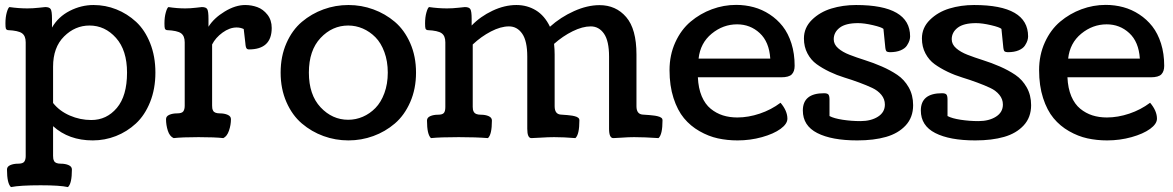

<svg xmlns="http://www.w3.org/2000/svg" viewBox="-20 -555 4749 777"><path d="M194.8 -285.2V-138.2Q220.7 -105.5 262.5 -87.4Q304.2 -69.3 349.6 -69.3Q411.6 -69.3 452.9 -118.2Q494.1 -167 494.1 -261.2Q494.1 -351.6 449.5 -401.6Q404.8 -451.7 342.3 -451.7Q283.7 -451.7 239.3 -407.5Q194.8 -363.3 194.8 -285.2ZM194.8 -44.4V75.7Q194.8 83 195.6 87.2Q196.3 91.3 199 96.7Q201.7 102.1 208.5 104.7Q215.3 107.4 226.1 107.4Q244.6 107.4 257.8 113.3Q271 119.1 271 130.9Q271 188 254.9 202.1Q222.2 194.8 144.5 194.8Q61 194.8 24.4 202.1Q8.3 187.5 8.3 130.9Q8.3 119.1 21.5 113.3Q34.7 107.4 53.2 107.4Q72.3 107.4 78.1 99.4Q84 91.3 84 76.7V-383.8Q84 -409.7 69.1 -420.4Q54.2 -431.2 11.7 -433.1Q5.4 -434.6 3.7 -439.5Q2 -444.3 2 -460.4Q2 -485.4 7.3 -504.4Q12.7 -523.4 18.1 -526.4Q55.7 -521 90.8 -521Q112.8 -521 137.2 -523.7Q161.6 -526.4 163.1 -526.4Q180.2 -526.4 185.3 -517.8Q190.4 -509.3 190.4 -478.5V-443.4Q215.8 -487.3 262.2 -511Q308.6 -534.7 358.4 -534.7Q406.7 -534.7 450.9 -517.1Q495.1 -499.5 530.8 -466.6Q566.4 -433.6 587.6 -380.4Q608.9 -327.1 608.9 -261.2Q608.9 -195.3 587.4 -141.8Q565.9 -88.4 530 -55.2Q494.1 -22 449.2 -4.4Q404.3 13.2 355.5 13.2Q258.3 13.2 194.8 -44.4Z M823.7 -478.5V-446.8Q845.7 -481.9 889.2 -508.3Q932.6 -534.7 972.2 -534.7Q998 -534.7 1021.5 -526.1Q1044.9 -517.6 1062.3 -495.6Q1079.6 -473.6 1079.6 -441.9Q1079.6 -355 987.3 -355Q985.4 -355 983.4 -355.5Q981.4 -356 980.2 -356.9Q979 -357.9 978 -358.9Q977.1 -359.9 976.3 -361.8Q975.6 -363.8 975.1 -365.2Q974.6 -366.7 974.1 -369.9Q973.6 -373 973.4 -375Q973.1 -377 972.9 -380.6Q972.7 -384.3 972.2 -386.7L966.3 -437.5Q953.1 -443.8 937.5 -443.8Q909.2 -443.8 880.6 -423.1Q852.1 -402.3 838.4 -375V-127.9Q838.4 -120.6 839.1 -116.5Q839.8 -112.3 842.5 -106.9Q845.2 -101.6 852.1 -98.9Q858.9 -96.2 869.6 -96.2Q888.2 -96.2 901.4 -90.3Q914.6 -84.5 914.6 -72.8Q914.6 -49.3 906.7 -26.4Q898.9 -3.4 883.8 3.9Q849.6 0 783.7 0Q717.8 0 682.6 3.9Q666.5 -3.4 659.2 -26.1Q651.9 -48.8 651.9 -72.8Q651.9 -84.5 665 -90.3Q678.2 -96.2 696.8 -96.2Q715.8 -96.2 721.7 -104.2Q727.5 -112.3 727.5 -127V-383.8Q727.5 -409.7 712.6 -420.4Q697.8 -431.2 655.3 -433.1Q648.9 -434.6 647.2 -439.5Q645.5 -444.3 645.5 -460.4Q645.5 -485.4 650.9 -504.4Q656.2 -523.4 661.6 -526.4Q696.3 -521 729.5 -521Q750 -521 772.7 -523.7Q795.4 -526.4 796.9 -526.4Q814 -526.4 818.8 -517.8Q823.7 -509.3 823.7 -478.5Z M1390.1 -534.7Q1442.4 -534.7 1490.7 -517.1Q1539.1 -499.5 1577.9 -466.6Q1616.7 -433.6 1640.1 -380.4Q1663.6 -327.1 1663.6 -261.2Q1663.6 -195.3 1640.1 -141.8Q1616.7 -88.4 1577.9 -55.2Q1539.1 -22 1490.7 -4.4Q1442.4 13.2 1390.1 13.2Q1337.4 13.2 1289.1 -4.4Q1240.7 -22 1201.7 -55.2Q1162.6 -88.4 1139.2 -141.8Q1115.7 -195.3 1115.7 -261.2Q1115.7 -327.1 1139.2 -380.4Q1162.6 -433.6 1201.7 -466.6Q1240.7 -499.5 1289.1 -517.1Q1337.4 -534.7 1390.1 -534.7ZM1389.2 -70.3Q1419.9 -70.3 1448.2 -82.5Q1476.6 -94.7 1499.3 -117.9Q1522 -141.1 1535.6 -178.2Q1549.3 -215.3 1549.3 -261.2Q1549.3 -307.1 1535.6 -344.2Q1522 -381.3 1499.3 -404.3Q1476.6 -427.2 1448.2 -439.5Q1419.9 -451.7 1389.2 -451.7Q1324.7 -451.7 1277.3 -401.4Q1230 -351.1 1230 -261.2Q1230 -171.4 1277.3 -120.8Q1324.7 -70.3 1389.2 -70.3Z M1888.7 -478.5V-451.7Q1923.8 -488.3 1972.9 -511.5Q2022 -534.7 2069.8 -534.7Q2113.3 -534.7 2148.7 -513.2Q2184.1 -491.7 2205.6 -446.8Q2249 -485.8 2303 -510Q2356.9 -534.2 2406.2 -534.2Q2472.7 -534.2 2514.2 -485.8Q2555.7 -437.5 2555.7 -334.5V-125Q2555.7 -93.3 2580.6 -91.3Q2585.4 -90.8 2594 -90.3Q2602.5 -89.8 2607.4 -89.4Q2612.3 -88.9 2619.6 -88.1Q2627 -87.4 2631.3 -86.7Q2635.7 -85.9 2641.1 -84.7Q2646.5 -83.5 2649.7 -82Q2652.8 -80.6 2655.8 -78.6Q2658.7 -76.7 2659.9 -74Q2661.1 -71.3 2661.1 -67.9Q2661.1 -10.7 2645 3.9Q2587.9 0 2546.4 0Q2522.5 0 2497.1 2Q2471.7 3.9 2461.9 3.9Q2444.8 3.9 2444.8 -33.7V-325.7Q2444.8 -389.2 2424.3 -418.7Q2403.8 -448.2 2370.6 -448.2Q2337.4 -448.2 2297.4 -428.5Q2257.3 -408.7 2222.2 -377.4Q2224.6 -355.5 2224.6 -334.5V-125Q2224.6 -93.3 2249 -91.3Q2253.9 -90.8 2262 -90.3Q2270 -89.8 2274.7 -89.4Q2279.3 -88.9 2286.1 -88.1Q2293 -87.4 2296.9 -86.7Q2300.8 -85.9 2305.9 -84.7Q2311 -83.5 2314 -82Q2316.9 -80.6 2319.6 -78.6Q2322.3 -76.7 2323.5 -74Q2324.7 -71.3 2324.7 -67.9Q2324.7 -10.7 2308.6 3.9Q2261.7 0 2222.7 0Q2198.2 0 2168.9 2Q2139.6 3.9 2130.4 3.9Q2113.8 3.9 2113.8 -33.7V-325.7Q2113.8 -389.2 2093.3 -418.7Q2072.8 -448.2 2039.6 -448.2Q2006.3 -448.2 1966.8 -427.7Q1927.2 -407.2 1893.1 -375V-122.6Q1893.1 -115.7 1894 -111.1Q1895 -106.4 1897.9 -101.3Q1900.9 -96.2 1908 -93.5Q1915 -90.8 1925.8 -90.8Q1944.3 -90.8 1957.5 -85Q1970.7 -79.1 1970.7 -67.4Q1970.7 -10.3 1954.6 3.9Q1906.7 0 1836.4 0Q1760.7 0 1724.1 3.9Q1708 -10.7 1708 -67.4Q1708 -79.1 1721.2 -85Q1734.4 -90.8 1752.9 -90.8Q1770 -90.8 1776.1 -97.7Q1782.2 -104.5 1782.2 -121.6V-383.8Q1782.2 -409.7 1767.3 -420.4Q1752.4 -431.2 1710 -433.1Q1703.6 -434.6 1701.9 -439.5Q1700.2 -444.3 1700.2 -460.4Q1700.2 -485.4 1705.6 -504.4Q1710.9 -523.4 1716.3 -526.4Q1753.9 -521 1789.1 -521Q1811 -521 1835.4 -523.7Q1859.9 -526.4 1861.3 -526.4Q1878.4 -526.4 1883.5 -517.8Q1888.7 -509.3 1888.7 -478.5Z M3195.8 -288.6Q3195.8 -266.1 3184.3 -254.2Q3172.9 -242.2 3141.1 -242.2H2804.2Q2806.2 -197.8 2819.8 -165.5Q2833.5 -133.3 2856 -115Q2878.4 -96.7 2905.3 -88.1Q2932.1 -79.6 2963.9 -79.6Q3008.3 -79.6 3054.7 -95.2Q3101.1 -110.8 3138.7 -139.2Q3166.5 -106.4 3166.5 -74.7Q3166.5 -53.7 3138.7 -33.4Q3110.8 -13.2 3063.5 0Q3016.1 13.2 2964.8 13.2Q2922.9 13.2 2885 4.9Q2847.2 -3.4 2810.8 -24.2Q2774.4 -44.9 2748 -76.7Q2721.7 -108.4 2705.6 -158.2Q2689.5 -208 2689.5 -271Q2689.5 -332.5 2712.9 -383.8Q2736.3 -435.1 2774.9 -467.5Q2813.5 -500 2861.1 -517.6Q2908.7 -535.2 2959 -535.2Q2996.1 -535.2 3030.3 -525.9Q3064.5 -516.6 3094.7 -496.8Q3125 -477.1 3147.5 -448.5Q3169.9 -419.9 3182.9 -378.9Q3195.8 -337.9 3195.8 -288.6ZM3097.2 -317.9Q3092.8 -385.7 3054.4 -421.1Q3016.1 -456.5 2962.9 -456.5Q2906.2 -456.5 2860.1 -418.7Q2814 -380.9 2807.1 -317.9Z M3675.3 -129.4Q3675.3 -80.1 3645.3 -47.6Q3615.2 -15.1 3565.9 -1Q3516.6 13.2 3449.2 13.2Q3345.7 13.2 3287.4 -16.6Q3229 -46.4 3229 -107.9Q3229 -177.7 3314.5 -177.7Q3328.1 -177.7 3332.5 -172.4Q3336.9 -167 3336.9 -151.9V-85.4Q3355 -75.7 3390.4 -70.3Q3425.8 -64.9 3461.9 -64.9Q3504.9 -64.9 3533 -82.8Q3561 -100.6 3561 -131.8Q3561 -153.8 3546.9 -171.1Q3532.7 -188.5 3509.8 -199.2Q3486.8 -210 3457.3 -220.9Q3427.7 -231.9 3397.2 -241.2Q3366.7 -250.5 3337.2 -264.6Q3307.6 -278.8 3284.7 -295.4Q3261.7 -312 3247.6 -338.9Q3233.4 -365.7 3233.4 -399.4Q3233.4 -442.9 3265.6 -474.6Q3297.9 -506.3 3344.5 -520.5Q3391.1 -534.7 3444.3 -534.7Q3663.1 -534.7 3663.1 -407.7Q3663.1 -399.9 3660.4 -391.1Q3657.7 -382.3 3650.1 -370.6Q3642.6 -358.9 3624.8 -351.3Q3606.9 -343.8 3581.1 -343.8Q3576.2 -343.8 3573 -344.7Q3569.8 -345.7 3568.1 -346.9Q3566.4 -348.1 3565.2 -351.3Q3564 -354.5 3563.7 -356Q3563.5 -357.4 3562.7 -362.5Q3562 -367.7 3562 -369.6L3555.2 -438Q3548.3 -444.8 3512.9 -453.1Q3477.5 -461.4 3452.1 -461.4Q3402.3 -461.4 3378.2 -442.9Q3354 -424.3 3354 -396Q3354 -375.5 3371.8 -359.9Q3389.6 -344.2 3418 -333.3Q3446.3 -322.3 3480.5 -311.5Q3514.6 -300.8 3548.8 -285.9Q3583 -271 3611.3 -252Q3639.6 -232.9 3657.5 -201.4Q3675.3 -169.9 3675.3 -129.4Z M4152.8 -129.4Q4152.8 -80.1 4122.8 -47.6Q4092.8 -15.1 4043.5 -1Q3994.1 13.2 3926.8 13.2Q3823.2 13.2 3764.9 -16.6Q3706.5 -46.4 3706.5 -107.9Q3706.5 -177.7 3792 -177.7Q3805.7 -177.7 3810.1 -172.4Q3814.5 -167 3814.5 -151.9V-85.4Q3832.5 -75.7 3867.9 -70.3Q3903.3 -64.9 3939.5 -64.9Q3982.4 -64.9 4010.5 -82.8Q4038.6 -100.6 4038.6 -131.8Q4038.6 -153.8 4024.4 -171.1Q4010.3 -188.5 3987.3 -199.2Q3964.4 -210 3934.8 -220.9Q3905.3 -231.9 3874.8 -241.2Q3844.2 -250.5 3814.7 -264.6Q3785.2 -278.8 3762.2 -295.4Q3739.3 -312 3725.1 -338.9Q3710.9 -365.7 3710.9 -399.4Q3710.9 -442.9 3743.2 -474.6Q3775.4 -506.3 3822 -520.5Q3868.7 -534.7 3921.9 -534.7Q4140.6 -534.7 4140.6 -407.7Q4140.6 -399.9 4137.9 -391.1Q4135.3 -382.3 4127.7 -370.6Q4120.1 -358.9 4102.3 -351.3Q4084.5 -343.8 4058.6 -343.8Q4053.7 -343.8 4050.5 -344.7Q4047.4 -345.7 4045.7 -346.9Q4043.9 -348.1 4042.7 -351.3Q4041.5 -354.5 4041.3 -356Q4041 -357.4 4040.3 -362.5Q4039.6 -367.7 4039.6 -369.6L4032.7 -438Q4025.9 -444.8 3990.5 -453.1Q3955.1 -461.4 3929.7 -461.4Q3879.9 -461.4 3855.7 -442.9Q3831.5 -424.3 3831.5 -396Q3831.5 -375.5 3849.4 -359.9Q3867.2 -344.2 3895.5 -333.3Q3923.8 -322.3 3958 -311.5Q3992.2 -300.8 4026.4 -285.9Q4060.5 -271 4088.9 -252Q4117.2 -232.9 4135 -201.4Q4152.8 -169.9 4152.8 -129.4Z M4691.4 -288.6Q4691.4 -266.1 4679.9 -254.2Q4668.5 -242.2 4636.7 -242.2H4299.8Q4301.8 -197.8 4315.4 -165.5Q4329.1 -133.3 4351.6 -115Q4374 -96.7 4400.9 -88.1Q4427.7 -79.6 4459.5 -79.6Q4503.9 -79.6 4550.3 -95.2Q4596.7 -110.8 4634.3 -139.2Q4662.1 -106.4 4662.1 -74.7Q4662.1 -53.7 4634.3 -33.4Q4606.4 -13.2 4559.1 0Q4511.7 13.2 4460.4 13.2Q4418.5 13.2 4380.6 4.9Q4342.8 -3.4 4306.4 -24.2Q4270 -44.9 4243.7 -76.7Q4217.3 -108.4 4201.2 -158.2Q4185.1 -208 4185.1 -271Q4185.1 -332.5 4208.5 -383.8Q4231.9 -435.1 4270.5 -467.5Q4309.1 -500 4356.7 -517.6Q4404.3 -535.2 4454.6 -535.2Q4491.7 -535.2 4525.9 -525.9Q4560.1 -516.6 4590.3 -496.8Q4620.6 -477.1 4643.1 -448.5Q4665.5 -419.9 4678.5 -378.9Q4691.4 -337.9 4691.4 -288.6ZM4592.8 -317.9Q4588.4 -385.7 4550 -421.1Q4511.7 -456.5 4458.5 -456.5Q4401.9 -456.5 4355.7 -418.7Q4309.6 -380.9 4302.7 -317.9Z"/></svg>

Font: Coustard
Style: Regular
Weight: 400
Foundry: vernon adams
Version: Version 1.001